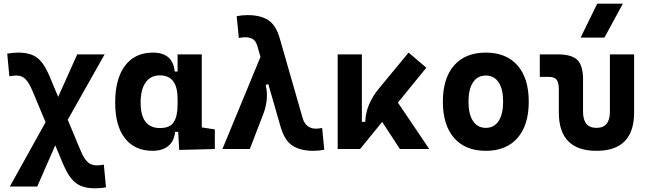

<svg xmlns="http://www.w3.org/2000/svg" viewBox="-20 -815 3556 1050"><path d="M499.5 214.8Q431.6 214.8 393.6 184.8Q355.5 154.8 325.2 82.5L157.2 -318.8Q138.2 -363.8 118.7 -382.8Q99.1 -401.9 69.8 -401.9Q52.7 -401.9 31.2 -397.9L19.5 -521.5Q48.3 -527.3 79.6 -527.3Q146.5 -527.3 183.6 -498.8Q220.7 -470.2 250 -400.4L419.9 6.3Q439 52.2 458.7 70.8Q478.5 89.4 509.3 89.4Q516.1 89.4 527.3 88.4Q538.6 87.4 547.9 85.4L559.6 209Q545.9 212.4 530 213.6Q514.2 214.8 499.5 214.8ZM33.7 205.1 263.7 -208.5 402.3 -517.6H552.2L319.3 -105L183.6 205.1Z M814.5 9.8Q717.3 9.8 663.6 -58.3Q609.9 -126.5 609.9 -253.9Q609.9 -384.3 663.8 -455.8Q717.8 -527.3 816.4 -527.3Q870.6 -527.3 900.4 -501.7Q930.2 -476.1 935.5 -423.8H981.4L951.2 -274.9Q951.2 -338.9 927 -370.8Q902.8 -402.8 854 -402.8Q803.7 -402.8 776.4 -364Q749 -325.2 749 -253.9Q749 -114.7 855 -114.7Q908.7 -114.7 929.9 -146.7Q951.2 -178.7 951.2 -242.7V-267.1L986.3 -93.8H937.5Q934.6 -59.6 918.5 -36.4Q902.3 -13.2 876 -1.7Q849.6 9.8 814.5 9.8ZM960 4.9 951.2 -151.9V-254.4H1083.5V-118.2L1154.8 -107.4V0ZM951.2 -211.4V-517.6H1083.5V-212.4Z M1693.4 9.8Q1623.5 9.8 1579.8 -18.3Q1536.1 -46.4 1514.2 -122.6L1388.2 -560.5Q1379.9 -590.8 1362.8 -601.1Q1345.7 -611.3 1320.8 -611.3Q1305.7 -611.3 1286.1 -607.4L1274.4 -726.6Q1303.2 -732.4 1334.5 -732.4Q1403.3 -732.4 1446 -705.6Q1488.8 -678.7 1509.8 -605.5L1634.8 -170.4Q1643.1 -140.6 1661.9 -126Q1680.7 -111.3 1707 -111.3Q1722.2 -111.3 1741.7 -115.2L1753.4 3.9Q1724.6 9.8 1693.4 9.8ZM1196.3 0 1408.2 -512.7 1499 -370.6 1433.1 -350.6Q1442.9 -308.6 1438.5 -268.3Q1434.1 -228 1420.9 -194.3L1346.2 0Z M1949.2 0 1930.7 -148.4H1977.5Q1979 -197.3 1998 -242.9Q2017.1 -288.6 2052.7 -331.5L2214.4 -527.3L2311.5 -444.8ZM1826.7 0V-517.6H1959V-52.2L1949.2 0ZM2167 0 2017.6 -228.5 2127 -296.9 2327.6 0Z M2636.7 9.8Q2524.9 9.8 2463.4 -60.5Q2401.9 -130.9 2401.9 -258.8Q2401.9 -387.2 2463.4 -457.3Q2524.9 -527.3 2636.7 -527.3Q2748.6 -527.3 2810.1 -457.3Q2871.6 -387.2 2871.6 -258.8Q2871.6 -130.9 2810.1 -60.5Q2748.6 9.8 2636.7 9.8ZM2637 -115.7Q2682.1 -115.7 2706.8 -153.1Q2731.4 -190.5 2731.4 -258.9Q2731.4 -327.6 2706.8 -364.7Q2682.1 -401.9 2636.7 -401.9Q2591.8 -401.9 2566.9 -364.7Q2542 -327.5 2542 -258.8Q2542 -190.4 2566.9 -153.1Q2591.8 -115.7 2637 -115.7Z M3242.2 9.8Q3036.1 9.8 3036.1 -200.2V-326.2Q3036.1 -363.8 3023.9 -379.2Q3011.7 -394.5 2981.4 -394.5H2932.1V-517.6H3029.8Q3106.4 -517.6 3137.5 -487.1Q3168.5 -456.5 3168.5 -380.9V-204.1Q3168.5 -115.7 3242.1 -115.7Q3315.4 -115.7 3315.4 -204.1V-517.6H3447.8V-200.2Q3447.8 9.8 3242.2 9.8ZM3155.3 -609.4 3246.1 -794.9H3386.2L3285.6 -609.4Z"/></svg>

Font: Cascadia Code PL
Style: Regular
Weight: 400
Monospace: yes
Designer: Aaron Bell
Foundry: Saja Typeworks
Version: Version 2102.003